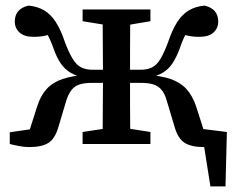

<svg xmlns="http://www.w3.org/2000/svg" viewBox="-20 -516 835 688"><path d="M755 0H673L665 -59L793 -43L788 152H734L703 -44ZM15 0V-42L145 -61L73 -9L113 -134Q125 -173 147 -197Q169 -221 204.5 -233Q240 -245 292 -248L281 -237Q252 -244 232 -256Q212 -268 197.5 -289Q183 -310 172 -342Q159 -378 146 -399.5Q133 -421 120 -439L185 -401Q162 -393 143.5 -388.5Q125 -384 100 -384Q67 -384 50 -399.5Q33 -415 33 -439Q33 -461 45 -475.5Q57 -490 82 -496Q114 -493 138 -479Q162 -465 180 -437Q198 -409 213 -364Q227 -327 240.5 -305Q254 -283 271 -274.5Q288 -266 312 -266H392V-219H309Q283 -219 265.5 -213.5Q248 -208 237 -194.5Q226 -181 218 -157L189 -60Q177 -19 153.5 -4Q130 11 85 11Q68 11 49 7.5Q30 4 15 0ZM781 0Q765 4 746 7.5Q727 11 710 11Q666 11 642 -4Q618 -19 606 -60L577 -157Q570 -181 558.5 -194.5Q547 -208 529.5 -213.5Q512 -219 486 -219H403V-266H483Q508 -266 525 -274.5Q542 -283 555 -305Q568 -327 582 -364Q597 -409 615 -437Q633 -465 657 -479Q681 -493 713 -496Q738 -490 750 -475.5Q762 -461 762 -439Q762 -415 745 -399.5Q728 -384 695 -384Q670 -384 651.5 -388.5Q633 -393 610 -401L675 -439Q662 -421 649 -399.5Q636 -378 624 -342Q612 -310 598 -289Q584 -268 564 -256Q544 -244 514 -237L502 -248Q556 -245 591 -233Q626 -221 648 -197Q670 -173 683 -134L723 -9L650 -61L781 -42ZM347 0Q348 -26 348 -63.5Q348 -101 348.5 -143Q349 -185 349 -223V-261Q349 -298 348.5 -339.5Q348 -381 348 -419.5Q348 -458 347 -482H448Q447 -458 446.5 -419.5Q446 -381 446 -339.5Q446 -298 446 -261V-223Q446 -185 446 -143Q446 -101 446.5 -63.5Q447 -26 448 0ZM276 0V-43L381 -59H418L519 -43V0ZM276 -440V-482H519V-440L418 -423H381Z"/></svg>

Font: Source Serif 4 18pt Medium
Style: Regular
Weight: 500
Designer: Frank Grießhammer
Foundry: Adobe Systems Incorporated
Version: Version 4.004;hotconv 1.0.116;makeotfexe 2.5.65601